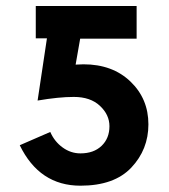

<svg xmlns="http://www.w3.org/2000/svg" viewBox="-20 -583 546 621"><path d="M43.9 -113.3 142.6 -156.2Q156.2 -125 182.6 -106Q209 -86.9 240.2 -86.9Q283.2 -86.9 308.6 -111.3Q334 -135.7 334 -174.8Q334 -211.9 303.2 -240.7Q272.5 -269.5 218.8 -269.5Q169.9 -269.5 101.6 -257.8L131.8 -459H95.7V-563.5H421.9V-458H239.3L224.6 -374L250 -375Q343.8 -375 401.9 -319.3Q460 -263.7 460 -180.7Q460 -99.6 404.8 -41Q349.6 17.6 240.2 17.6Q107.4 17.6 43.9 -113.3Z"/></svg>

Font: Gothic A1
Style: Bold
Weight: 700
Version: Version 2.50